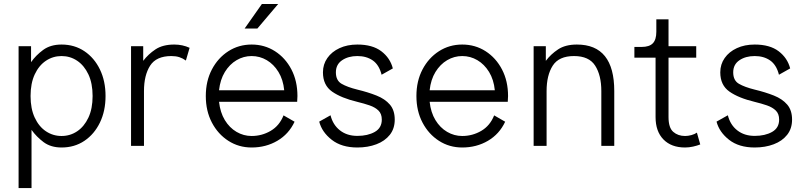

<svg xmlns="http://www.w3.org/2000/svg" viewBox="-20 -743 4110 978"><path d="M140.6 -81.5V214.8H74.7V-507.8H138.2V-426.3Q162.6 -461.4 200 -488.8Q237.3 -516.1 293.5 -516.1Q359.4 -516.1 409.9 -482.2Q460.4 -448.2 489 -389.2Q517.6 -330.1 517.6 -253.9Q517.6 -177.7 489 -118.7Q460.4 -59.6 409.9 -25.6Q359.4 8.3 293.5 8.3Q238.8 8.3 202.1 -19Q165.5 -46.4 140.6 -81.5ZM135.7 -253.9Q135.7 -189 157 -143.6Q178.2 -98.1 214.1 -74.2Q250 -50.3 293.5 -50.3Q337.4 -50.3 373 -74.2Q408.7 -98.1 430.2 -143.6Q451.7 -189 451.7 -253.9Q451.7 -318.8 430.2 -364.3Q408.7 -409.7 373 -433.6Q337.4 -457.5 293.5 -457.5Q250 -457.5 214.1 -433.6Q178.2 -409.7 157 -364.3Q135.7 -318.8 135.7 -253.9Z M926.8 -434.6Q911.6 -445.8 893.8 -451.7Q876 -457.5 853 -457.5Q775.9 -457.5 744.6 -408.4Q713.4 -359.4 713.4 -279.3V0H647.5V-507.8H709.5V-433.1Q734.9 -466.8 772 -491.5Q809.1 -516.1 867.7 -516.1Q909.7 -516.1 945.8 -499.5Z M1424.3 -155.3 1480.5 -123Q1451.2 -60.1 1392.8 -25.9Q1334.5 8.3 1261.7 8.3Q1196.3 8.3 1143.3 -25.6Q1090.3 -59.6 1059.3 -118.7Q1028.3 -177.7 1028.3 -253.9Q1028.3 -330.1 1059.3 -389.2Q1090.3 -448.2 1143.3 -482.2Q1196.3 -516.1 1261.7 -516.1Q1327.6 -516.1 1380.6 -482.2Q1433.6 -448.2 1464.4 -389.2Q1495.1 -330.1 1495.1 -253.9Q1495.1 -240.7 1493.7 -224.6H1095.7Q1101.6 -170.4 1125.2 -131.3Q1148.9 -92.3 1184.8 -71.3Q1220.7 -50.3 1261.7 -50.3Q1314 -50.3 1358.6 -76.4Q1403.3 -102.5 1424.3 -155.3ZM1261.7 -457.5Q1220.7 -457.5 1185.1 -436.5Q1149.4 -415.5 1125.5 -376.5Q1101.6 -337.4 1095.7 -283.2H1427.7Q1422.4 -337.4 1398.4 -376.5Q1374.5 -415.5 1338.9 -436.5Q1303.2 -457.5 1261.7 -457.5ZM1291 -597.7H1226.1L1314 -722.7H1397Z M1800.3 -516.1Q1877.4 -516.1 1922.4 -481.9Q1967.3 -447.8 1981 -394.5L1923.8 -362.3Q1911.1 -412.6 1878.9 -435.1Q1846.7 -457.5 1800.3 -457.5Q1753.9 -457.5 1722.4 -436Q1690.9 -414.6 1690.9 -374.5Q1690.9 -333 1720 -316.2Q1749 -299.3 1800.3 -286.6Q1855 -273.4 1897.9 -256.3Q1940.9 -239.3 1965.8 -210.4Q1990.7 -181.6 1990.7 -133.8Q1990.7 -87.9 1965.6 -56.2Q1940.4 -24.4 1897.2 -8.1Q1854 8.3 1800.3 8.3Q1719.7 8.3 1669.7 -31Q1619.6 -70.3 1606 -123.5L1663.6 -155.8Q1675.8 -106.9 1711.7 -78.9Q1747.6 -50.8 1800.3 -50.8Q1853 -50.8 1888.9 -71Q1924.8 -91.3 1924.8 -133.8Q1924.8 -163.1 1908 -179.7Q1891.1 -196.3 1862.8 -206.1Q1834.5 -215.8 1800.3 -224.1Q1718.3 -243.7 1671.6 -276.4Q1625 -309.1 1625 -374.5Q1625 -415.5 1647.5 -447.5Q1669.9 -479.5 1709.5 -497.8Q1749 -516.1 1800.3 -516.1Z M2497.1 -155.3 2553.2 -123Q2523.9 -60.1 2465.6 -25.9Q2407.2 8.3 2334.5 8.3Q2269 8.3 2216.1 -25.6Q2163.1 -59.6 2132.1 -118.7Q2101.1 -177.7 2101.1 -253.9Q2101.1 -330.1 2132.1 -389.2Q2163.1 -448.2 2216.1 -482.2Q2269 -516.1 2334.5 -516.1Q2400.4 -516.1 2453.4 -482.2Q2506.3 -448.2 2537.1 -389.2Q2567.9 -330.1 2567.9 -253.9Q2567.9 -240.7 2566.4 -224.6H2168.5Q2174.3 -170.4 2198 -131.3Q2221.7 -92.3 2257.6 -71.3Q2293.5 -50.3 2334.5 -50.3Q2386.7 -50.3 2431.4 -76.4Q2476.1 -102.5 2497.1 -155.3ZM2334.5 -457.5Q2293.5 -457.5 2257.8 -436.5Q2222.2 -415.5 2198.2 -376.5Q2174.3 -337.4 2168.5 -283.2H2500.5Q2495.1 -337.4 2471.2 -376.5Q2447.3 -415.5 2411.6 -436.5Q2376 -457.5 2334.5 -457.5Z M3043 0V-279.3Q3043 -359.4 3011.7 -408.4Q2980.5 -457.5 2903.8 -457.5Q2826.7 -457.5 2795.4 -408.4Q2764.2 -359.4 2764.2 -279.3V0H2698.2V-507.8H2760.3V-433.1Q2785.6 -466.8 2822.8 -491.5Q2859.9 -516.1 2918.5 -516.1Q3108.9 -516.1 3108.9 -279.3V0Z M3247.6 -503.9Q3287.6 -503.9 3305.4 -522.5Q3323.2 -541 3323.2 -581.1V-644.5H3385.3V-507.8H3526.4V-449.2H3385.3V-146.5Q3385.3 -92.3 3409.4 -71.3Q3433.6 -50.3 3469.7 -50.3Q3484.9 -50.3 3502 -54.9Q3519 -59.6 3529.8 -67.4L3546.9 -7.3Q3531.2 -1 3510.3 3.7Q3489.3 8.3 3469.7 8.3Q3399.4 8.3 3359.4 -32.7Q3319.3 -73.7 3319.3 -146.5V-449.2H3211.4V-503.9Z M3824.2 -516.1Q3901.4 -516.1 3946.3 -481.9Q3991.2 -447.8 4004.9 -394.5L3947.8 -362.3Q3935.1 -412.6 3902.8 -435.1Q3870.6 -457.5 3824.2 -457.5Q3777.8 -457.5 3746.3 -436Q3714.8 -414.6 3714.8 -374.5Q3714.8 -333 3743.9 -316.2Q3772.9 -299.3 3824.2 -286.6Q3878.9 -273.4 3921.9 -256.3Q3964.8 -239.3 3989.7 -210.4Q4014.6 -181.6 4014.6 -133.8Q4014.6 -87.9 3989.5 -56.2Q3964.4 -24.4 3921.1 -8.1Q3877.9 8.3 3824.2 8.3Q3743.7 8.3 3693.6 -31Q3643.6 -70.3 3629.9 -123.5L3687.5 -155.8Q3699.7 -106.9 3735.6 -78.9Q3771.5 -50.8 3824.2 -50.8Q3877 -50.8 3912.8 -71Q3948.7 -91.3 3948.7 -133.8Q3948.7 -163.1 3931.9 -179.7Q3915 -196.3 3886.7 -206.1Q3858.4 -215.8 3824.2 -224.1Q3742.2 -243.7 3695.6 -276.4Q3648.9 -309.1 3648.9 -374.5Q3648.9 -415.5 3671.4 -447.5Q3693.8 -479.5 3733.4 -497.8Q3772.9 -516.1 3824.2 -516.1Z"/></svg>

Font: Giphurs Light
Style: Regular
Weight: 300
Version: Version 0.920; ttfautohint (v1.8.4.7-5d5b)